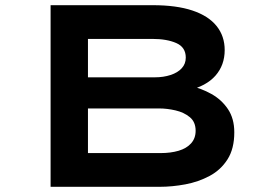

<svg xmlns="http://www.w3.org/2000/svg" viewBox="-20 -720 1048 740"><path d="M175 0V-700H569Q660 -700 721.5 -679.5Q783 -659 814.5 -620Q846 -581 846 -527Q846 -469 810.5 -428.5Q775 -388 704 -371L710 -390Q755 -380 794.5 -358Q834 -336 858.5 -299.5Q883 -263 883 -210Q883 -147 857 -106Q831 -65 788 -42Q745 -19 694.5 -9.5Q644 0 595 0ZM319 -130H599Q638 -130 668.5 -139Q699 -148 716.5 -167.5Q734 -187 734 -216Q734 -250 711.5 -268.5Q689 -287 656.5 -294.5Q624 -302 594 -302H319ZM319 -422H577Q610 -422 637.5 -431Q665 -440 680.5 -457Q696 -474 696 -498Q696 -538 659.5 -554Q623 -570 568 -570H319Z"/></svg>

Font: Lexend Zetta SemiBold
Style: Regular
Weight: 600
Designer: Bonnie Shaver-Troup, Thomas Jockin
Foundry: Lexend
Version: Version 1.007